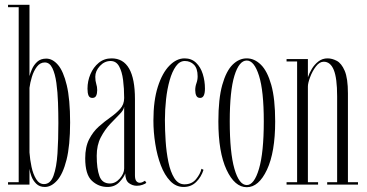

<svg xmlns="http://www.w3.org/2000/svg" viewBox="-20 -770 1532 801"><path d="M167 10Q145 10 131.2 -3.5Q117.5 -17 111 -34.8Q104.5 -52.5 103 -66V0H13.5V-10H58V-740H13.5V-750H103V-452.5Q106 -464.5 113.5 -481.8Q121 -499 135.2 -512.2Q149.5 -525.5 173 -525.5Q199.5 -525.5 222 -499.2Q244.5 -473 258.5 -414.5Q272.5 -356 272.5 -259Q272.5 -162.5 257.5 -103.2Q242.5 -44 218.2 -17Q194 10 167 10ZM163.5 -2Q190.5 -2 203.2 -37Q216 -72 219.8 -130Q223.5 -188 223.5 -256.5Q223.5 -297.5 222 -341.8Q220.5 -386 215.2 -424Q210 -462 198.5 -485.8Q187 -509.5 167 -509.5Q147.5 -509.5 134 -491.8Q120.5 -474 113 -449.2Q105.5 -424.5 103 -403.5V-134Q105 -104.5 111.5 -74Q118 -43.5 130.8 -22.8Q143.5 -2 163.5 -2Z M428.5 10Q391 10 363.2 -16Q335.5 -42 335.5 -109.5Q335.5 -157 351.8 -188.8Q368 -220.5 392.2 -242Q416.5 -263.5 440.8 -280.5Q465 -297.5 481.5 -316Q498 -334.5 498 -361Q498 -401 493.5 -436.2Q489 -471.5 476.8 -493.5Q464.5 -515.5 441.5 -515.5Q416 -515.5 396.8 -494.8Q377.5 -474 377.5 -449.5Q377.5 -432.5 381.5 -420.2Q385.5 -408 385.5 -394Q385.5 -380 381.2 -370.8Q377 -361.5 365 -361.5Q353.5 -361.5 349.2 -371.8Q345 -382 345 -400Q345 -431.5 357.2 -460.5Q369.5 -489.5 392 -508Q414.5 -526.5 445.5 -526.5Q543 -526.5 543 -356.5V-39Q543 -21 549 -14.2Q555 -7.5 563 -7.5Q569 -7.5 575.2 -10.5Q581.5 -13.5 585 -16L590.5 -7Q585.5 -3 574.5 1Q563.5 5 550.5 5Q533 5 518 -6Q503 -17 502.5 -46.5Q497 -30 477.8 -10Q458.5 10 428.5 10ZM438.5 -4.5Q461.5 -4.5 479.8 -25.2Q498 -46 498 -67V-325.5Q496.5 -311 479.2 -293.8Q462 -276.5 439.8 -253Q417.5 -229.5 400.5 -197Q383.5 -164.5 383.5 -120Q383.5 -66.5 394.8 -35.5Q406 -4.5 438.5 -4.5Z M746 10Q714 10 690.2 -14.8Q666.5 -39.5 651 -80.2Q635.5 -121 627.8 -170Q620 -219 620 -267Q620 -350.5 638.5 -408.2Q657 -466 686.8 -496.2Q716.5 -526.5 750 -526.5Q779 -526.5 798 -508.2Q817 -490 826 -461Q835 -432 835 -400.5Q835 -361.5 815 -361.5Q803.5 -361.5 799 -370.8Q794.5 -380 794.5 -394Q794.5 -409 799.5 -422.8Q804.5 -436.5 804.5 -451.5Q804.5 -484.5 789.2 -500Q774 -515.5 751 -515.5Q729.5 -515.5 713.8 -493.5Q698 -471.5 687.8 -435.2Q677.5 -399 672.8 -355.8Q668 -312.5 668 -269.5Q668 -228.5 671 -182Q674 -135.5 682.5 -94.2Q691 -53 707.2 -27Q723.5 -1 749.5 -1Q780.5 -1 798.2 -23Q816 -45 820.5 -66L829 -61.5Q819.5 -31.5 798.5 -10.8Q777.5 10 746 10Z M1009.5 11Q959 11 925 -62Q891 -135 891 -263.5Q891 -357.5 907.2 -415.5Q923.5 -473.5 950.2 -500Q977 -526.5 1009.5 -526.5Q1041.5 -526.5 1068.5 -500Q1095.5 -473.5 1111.8 -415.5Q1128 -357.5 1128 -263.5Q1128 -135 1093.8 -62Q1059.5 11 1009.5 11ZM1009.5 2Q1040.5 2 1060.5 -65.8Q1080.5 -133.5 1080.5 -263.5Q1080.5 -391 1060.5 -454.2Q1040.5 -517.5 1009.5 -517.5Q977.5 -517.5 958 -454.2Q938.5 -391 938.5 -263.5Q938.5 -133.5 958 -65.8Q977.5 2 1009.5 2Z M1175.5 0V-10H1219.5V-513.5H1175.5V-523.5H1264.5V-447.5Q1270 -464.5 1281 -482.8Q1292 -501 1308.5 -513.8Q1325 -526.5 1346.5 -526.5Q1365.5 -526.5 1385 -516.2Q1404.5 -506 1418 -474.8Q1431.5 -443.5 1431.5 -380.5V-10H1473.5V0H1345V-10H1386.5V-368Q1386.5 -444 1372.5 -478.2Q1358.5 -512.5 1330.5 -512.5Q1313 -512.5 1298 -492.8Q1283 -473 1273.8 -448.2Q1264.5 -423.5 1264.5 -409V-10H1307V0Z"/></svg>

Font: Imbue 100pt ExtraLight
Style: Regular
Weight: 200
Designer: Tyler Finck
Foundry: Etcetera Type Company
Version: Version 1.102; ttfautohint (v1.8.3)